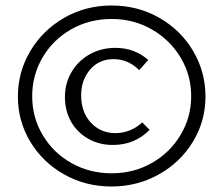

<svg xmlns="http://www.w3.org/2000/svg" viewBox="-20 -584 812 698"><path d="M45 -233Q45 -322 90 -398Q135 -474 213 -519Q291 -564 386 -564Q481 -564 559.5 -519Q638 -474 682.5 -398Q727 -322 727 -233Q727 -144 681.5 -69Q636 6 557.5 50Q479 94 385 94Q291 94 213 50Q135 6 90 -69Q45 -144 45 -233ZM386 46Q466 46 532 8.5Q598 -29 636.5 -93.5Q675 -158 675 -234Q675 -311 636.5 -375Q598 -439 532 -477Q466 -515 386 -515Q305 -515 239 -477.5Q173 -440 135 -375.5Q97 -311 97 -234Q97 -157 135.5 -92.5Q174 -28 240 9Q306 46 386 46ZM400 -410Q469 -410 519 -366L486 -329Q446 -369 393 -369Q340 -369 307.5 -331Q275 -293 275 -237Q275 -176 310.5 -138Q346 -100 400 -100Q426 -100 451.5 -110Q477 -120 497 -139L524 -112Q470 -57 390 -57Q341 -57 301 -79.5Q261 -102 238.5 -141.5Q216 -181 216 -231Q216 -281 240 -322Q264 -363 306 -386.5Q348 -410 400 -410Z"/></svg>

Font: QiushuiShotai Bright
Style: Regular
Weight: 400
Designer: Christian Thalmann (Catharsis Fonts)
Version: Version 1.250;